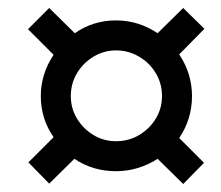

<svg xmlns="http://www.w3.org/2000/svg" viewBox="-20 -593 553 480"><path d="M374 -196Q351 -181 324.5 -173Q298 -165 270 -165Q212 -165 166 -196L103 -134L51 -187L114 -250Q82 -296 82 -353Q82 -408 114 -456L50 -520L103 -573L167 -510Q213 -542 270 -542Q326 -542 374 -510L438 -573L491 -521L428 -457Q460 -409 460 -353Q460 -295 428 -248L490 -186L438 -133ZM270 -240Q302 -240 328 -255.5Q354 -271 369.5 -296.5Q385 -322 385 -353Q385 -384 369.5 -410Q354 -436 327.5 -451.5Q301 -467 270 -467Q240 -467 214 -451.5Q188 -436 172.5 -410Q157 -384 157 -353Q157 -322 172.5 -296.5Q188 -271 213.5 -255.5Q239 -240 270 -240Z"/></svg>

Font: Noto Sans Condensed SemiBold
Style: Italic
Weight: 600
Width: 3
Italic angle: -12°
Designer: Monotype Design Team
Foundry: Monotype Imaging Inc.
Version: Version 2.013; ttfautohint (v1.8.4.7-5d5b)